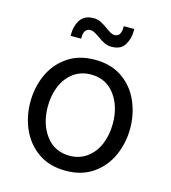

<svg xmlns="http://www.w3.org/2000/svg" viewBox="-110 -820 815 916"><g transform="rotate(15 297.5 -362.0)"><path d="M79 -402Q107 -464 162.5 -502.5Q218 -541 298 -541Q378 -541 433.5 -502.5Q489 -464 516.5 -401Q544 -338 544 -267Q544 -196 516 -133Q488 -70 432.5 -31.5Q377 7 298 7Q218 7 162.5 -31.5Q107 -70 79 -132.5Q51 -195 51 -267Q51 -339 79 -402ZM137 -268Q137 -182 180 -124.5Q223 -67 298 -67Q347 -67 383.5 -94Q420 -121 439 -166.5Q458 -212 458 -268Q458 -354 415 -411Q372 -468 298 -468Q248 -468 211.5 -441Q175 -414 156 -368.5Q137 -323 137 -268ZM173 -698Q194 -731 240 -731Q259 -731 274.5 -723.5Q290 -716 311 -701Q326 -690 336 -684.5Q346 -679 356 -679Q374 -679 381 -692.5Q388 -706 388 -722Q388 -727 388 -731H440Q440 -725 440 -720Q440 -684 421.5 -652.5Q403 -621 356 -621Q337 -621 321.5 -628.5Q306 -636 285 -651Q269 -662 259.5 -667Q250 -672 240 -672Q207 -672 207 -626Q207 -624 207 -621H155Q155 -625 155 -629Q155 -668 173 -698Z"/></g></svg>

Font: Lopes Sans
Style: Regular
Weight: 400
Designer: Gabriel Lam, Diego Maldonado
Foundry: TypeRant, Foresti Design
Version: Version 4.000